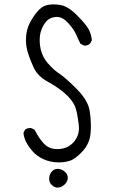

<svg xmlns="http://www.w3.org/2000/svg" viewBox="-20 -757 540 888"><path d="M252 -5.9Q277.8 -5.9 300.8 -12.7Q328.6 -21 362.1 -57.6Q395.5 -94.2 398.9 -142.1Q400.4 -158.7 400.4 -175.8Q400.4 -209 395 -242.7Q387.7 -292 336.4 -343.8Q283.7 -397 256.3 -415Q227.1 -434.1 199.7 -466.3Q163.6 -509.3 163.6 -571.8Q163.6 -595.7 169.9 -614.3Q180.7 -645 197 -661.1Q213.4 -677.2 240.2 -678.7Q241.7 -678.7 243.2 -678.7Q270.5 -678.7 296.9 -648.9Q322.8 -619.6 332.3 -596.9Q341.8 -574.2 352.5 -554.2L368.7 -546.4Q370.1 -545.9 371.6 -545.9Q385.7 -545.9 396.5 -555.2L404.8 -570.8Q402.3 -600.1 388.7 -623.8Q375 -647.5 334.5 -688Q293.9 -728.5 258.8 -733.9Q242.2 -736.8 226.6 -736.8Q210.9 -736.8 197.3 -733.4Q172.4 -727.1 153.1 -703.9Q133.8 -680.7 118.7 -652.8Q100.1 -618.2 100.1 -572.3Q100.1 -546.4 106.4 -522.5Q115.2 -490.2 134.8 -446.8Q152.8 -405.3 202.1 -378.4Q258.3 -347.7 292.5 -313.5Q323.2 -282.7 331.1 -252.9Q339.4 -223.1 344.2 -180.7Q345.2 -172.9 345.2 -165.5Q345.2 -124 316.4 -95.2Q288.6 -67.4 245.1 -67.4Q208.5 -67.4 185.1 -90.8Q162.1 -113.8 140.1 -156.7L124.5 -164.6Q122.6 -165 121.1 -165Q106.9 -165 96.2 -157.7L88.4 -142.1Q90.8 -119.6 101.6 -98.9Q112.3 -78.1 131.3 -56.6Q149.4 -36.1 178.2 -22Q211.9 -5.9 252 -5.9ZM276.9 98.1Q293.5 83.5 293.5 64.5Q293.5 50.8 281.2 38.6Q269 26.4 251.5 24.4Q249 23.9 246.6 23.9Q231.9 23.9 221.7 34.2Q209 46.9 207.5 65.9Q207.5 68.4 207.5 73Q207.5 77.6 209.7 84.2Q211.9 90.8 217.8 96.7Q230 108.9 242.7 110.8Q262.7 110.8 276.9 98.1Z"/></svg>

Font: NaikaiFont
Style: Light
Weight: 300
Version: Version 1.89